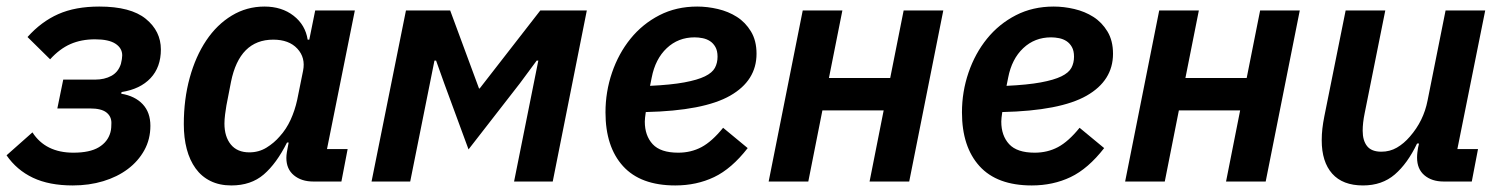

<svg xmlns="http://www.w3.org/2000/svg" viewBox="-27 -554 4583 586"><path d="M195 12Q123 12 73.5 -11.5Q24 -35 -7 -80L72 -150Q112 -88 197 -88Q247 -88 274.5 -104.5Q302 -121 310 -150Q312 -157 312.5 -165Q313 -173 313 -179Q313 -199 297.5 -211Q282 -223 248 -223H148L166 -311H263Q292 -311 313 -322.5Q334 -334 342 -359Q344 -367 345 -373.5Q346 -380 346 -385Q346 -407 325.5 -420.5Q305 -434 263 -434Q221 -434 188 -419.5Q155 -405 126 -373L57 -441Q99 -488 151 -511Q203 -534 276 -534Q372 -534 418 -496.5Q464 -459 464 -403Q464 -349 432.5 -315.5Q401 -282 344 -273L343 -268Q385 -261 408.5 -236Q432 -211 432 -170Q432 -129 413.5 -95.5Q395 -62 363 -38Q331 -14 288 -1Q245 12 195 12Z M929 0Q893 0 870 -19Q847 -38 847 -72Q847 -80 848.5 -89Q850 -98 851 -103L854 -119H849Q817 -55 778 -21.5Q739 12 679 12Q643 12 615.5 -1.5Q588 -15 570 -40Q552 -65 543 -99Q534 -133 534 -175Q534 -251 552 -316.5Q570 -382 602.5 -430.5Q635 -479 680.5 -506.5Q726 -534 780 -534Q833 -534 869 -506Q905 -478 912 -433H917L935 -522H1056L971 -99H1034L1015 0ZM734 -89Q763 -89 786.5 -103.5Q810 -118 827 -138Q847 -160 860 -188.5Q873 -217 880 -249L898 -338Q906 -378 880.5 -405.5Q855 -433 807 -433Q704 -433 678 -304L664 -232Q662 -221 660 -205Q658 -189 658 -177Q658 -137 677.5 -113Q697 -89 734 -89Z M1212 -522H1347L1435 -284H1437L1622 -522H1764L1660 0H1542L1616 -369H1611L1560 -300L1403 -98L1329 -299L1304 -369H1299L1225 0H1107Z M2034 12Q1928 12 1874.5 -47Q1821 -106 1821 -211Q1821 -274 1841 -332.5Q1861 -391 1897.5 -436Q1934 -481 1985.5 -507.5Q2037 -534 2101 -534Q2132 -534 2164 -526.5Q2196 -519 2222 -502.5Q2248 -486 2265 -458Q2282 -430 2282 -390Q2282 -308 2201.5 -262Q2121 -216 1944 -212Q1941 -192 1941 -183Q1941 -140 1965 -114Q1989 -88 2043 -88Q2082 -88 2114 -105Q2146 -122 2180 -164L2255 -102Q2206 -39 2152.5 -13.5Q2099 12 2034 12ZM2093 -440Q2043 -440 2008 -407Q1973 -374 1962 -317L1957 -292Q2021 -295 2061.5 -302.5Q2102 -310 2124.5 -321Q2147 -332 2155 -347Q2163 -362 2163 -381Q2163 -399 2156.5 -410.5Q2150 -422 2140 -428.5Q2130 -435 2117.5 -437.5Q2105 -440 2093 -440Z M2423 -522H2544L2503 -316H2690L2731 -522H2852L2748 0H2627L2670 -217H2483L2440 0H2319Z M3122 12Q3016 12 2962.5 -47Q2909 -106 2909 -211Q2909 -274 2929 -332.5Q2949 -391 2985.5 -436Q3022 -481 3073.5 -507.5Q3125 -534 3189 -534Q3220 -534 3252 -526.5Q3284 -519 3310 -502.5Q3336 -486 3353 -458Q3370 -430 3370 -390Q3370 -308 3289.5 -262Q3209 -216 3032 -212Q3029 -192 3029 -183Q3029 -140 3053 -114Q3077 -88 3131 -88Q3170 -88 3202 -105Q3234 -122 3268 -164L3343 -102Q3294 -39 3240.5 -13.5Q3187 12 3122 12ZM3181 -440Q3131 -440 3096 -407Q3061 -374 3050 -317L3045 -292Q3109 -295 3149.5 -302.5Q3190 -310 3212.5 -321Q3235 -332 3243 -347Q3251 -362 3251 -381Q3251 -399 3244.5 -410.5Q3238 -422 3228 -428.5Q3218 -435 3205.5 -437.5Q3193 -440 3181 -440Z M3511 -522H3632L3591 -316H3778L3819 -522H3940L3836 0H3715L3758 -217H3571L3528 0H3407Z M4201 -522 4138 -208Q4132 -179 4132 -155Q4132 -125 4145.5 -108Q4159 -91 4189 -91Q4215 -91 4236.5 -103.5Q4258 -116 4276 -137Q4318 -185 4330 -247L4385 -522H4506L4421 -99H4484L4465 0H4379Q4343 0 4320.5 -19Q4298 -38 4298 -73Q4298 -81 4299 -89Q4300 -97 4301 -103L4304 -116H4298Q4269 -55 4230 -21.5Q4191 12 4133 12Q4071 12 4039 -24Q4007 -60 4007 -126Q4007 -144 4009 -161.5Q4011 -179 4015 -199L4080 -522Z"/></svg>

Font: IBM Plex Sans SmBld
Style: Italic
Weight: 600
Italic angle: -11°
Designer: Mike Abbink, Paul van der Laan, Pieter van Rosmalen
Foundry: Bold Monday
Version: Version 3.005